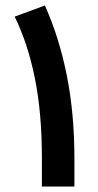

<svg xmlns="http://www.w3.org/2000/svg" viewBox="-20 -678 358 698"><path d="M143.2 -658 33.3 -617.6Q81.2 -520.1 106.7 -393.9Q132.3 -267.7 132.3 -103.5V0H250.5V-102.1Q250.5 -265.4 222.8 -404Q195.1 -542.6 143.2 -658Z"/></svg>

Font: Vazir Variable Regular
Style: Regular
Weight: 400
Designer: Saber Rastikerdar
Foundry: Saber Rastikerdar
Version: Version 30.1.0